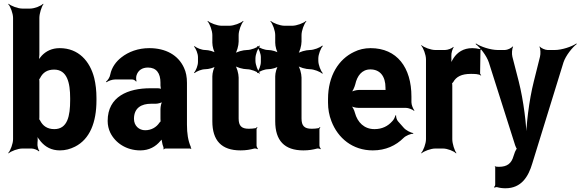

<svg xmlns="http://www.w3.org/2000/svg" viewBox="-20 -796 3111 1029"><path d="M191 -503V-700C191 -724 203 -761 213 -774L211 -776C200 -764 165 -750 141 -750H100C76 -750 39 -764 26 -776L24 -774C36 -761 50 -724 50 -700V-50C50 -26 36 11 24 24L26 26C39 14 76 0 100 0H149C161 0 182 8 188 15L191 13C185 6 179 -16 181 -28V-32C183 -46 182 -64 178 -74L175 -73C178 -63 191 -47 199 -37C223 -9 255 10 301 10C330 10 356 3 382 -10C461 -50 497 -139 497 -259V-270C497 -309 493 -345 485 -378C462 -468 401 -538 300 -538C258 -538 227 -522 204 -498C196 -489 185 -475 181 -467L185 -465C189 -474 191 -490 191 -503ZM271 -104C233 -104 209 -122 195 -150C194 -152 189 -160 187 -159L190 -156C191 -156 191 -169 191 -171V-357C191 -359 191 -372 189 -372L187 -369C189 -368 194 -376 195 -378C209 -406 232 -423 270 -423C340 -423 356 -352 356 -270V-259C356 -175 342 -104 271 -104Z M982 -128V-352C982 -383 977 -410 966 -433C935 -501 868 -538 780 -538C721 -538 669 -519 630 -488C603 -467 579 -436 571 -397C569 -382 557 -365 548 -358L551 -355C559 -362 581 -370 596 -370H689C697 -370 706 -364 709 -359L712 -361C709 -366 709 -383 711 -390C719 -419 742 -434 773 -434C818 -434 840 -404 840 -353V-338C840 -331 842 -318 846 -314L848 -317C844 -321 833 -323 827 -323H786C667 -323 557 -279 557 -148C557 -125 562 -104 571 -85C598 -30 657 10 732 10C780 10 815 -11 839 -40C843 -44 849 -50 850 -54L846 -55C845 -51 847 -43 848 -37C850 -26 852 -16 856 -7C857 -5 857 1 856 3L858 5C859 3 863 0 866 0H998C1000 0 1003 2 1004 3L1006 1C1005 0 1002 -2 1002 -4C1002 -5 1004 -7 1004 -7L1002 -10C988 -43 982 -80 982 -128ZM698 -159C698 -218 738 -240 790 -240H815C827 -240 849 -246 856 -253L852 -256C845 -249 840 -225 840 -211V-162C840 -159 840 -145 842 -143L844 -146C842 -148 836 -141 834 -138C819 -115 792 -98 758 -98C725 -98 698 -122 698 -159Z M1269 10C1298 10 1321 6 1343 0C1348 -1 1357 1 1360 4L1362 1C1359 -2 1355 -11 1355 -16V-104C1355 -107 1358 -110 1360 -112L1357 -115C1355 -113 1352 -109 1349 -109C1338 -107 1326 -106 1313 -106C1274 -106 1259 -122 1259 -161V-380C1259 -401 1249 -438 1238 -449L1235 -446C1246 -435 1283 -425 1304 -425C1325 -425 1359 -412 1370 -401L1373 -404C1362 -415 1349 -449 1349 -470V-483C1349 -504 1362 -538 1373 -549L1370 -552C1359 -541 1325 -528 1304 -528C1283 -528 1246 -518 1235 -507L1238 -504C1249 -515 1259 -552 1259 -573V-608C1259 -632 1273 -669 1285 -682L1283 -684C1270 -672 1233 -658 1209 -658H1168C1144 -658 1107 -672 1094 -684L1092 -682C1104 -669 1118 -632 1118 -608V-567C1118 -548 1126 -517 1136 -507L1139 -510C1129 -520 1098 -528 1080 -528C1061 -528 1033 -539 1023 -549L1020 -546C1030 -536 1041 -508 1041 -490V-464C1041 -445 1030 -417 1020 -407L1023 -404C1033 -414 1061 -425 1080 -425C1098 -425 1129 -433 1139 -443L1136 -446C1126 -436 1118 -405 1118 -387V-146C1118 -43 1167 10 1269 10Z M1606 10C1635 10 1658 6 1680 0C1685 -1 1694 1 1697 4L1699 1C1696 -2 1692 -11 1692 -16V-104C1692 -107 1695 -110 1697 -112L1694 -115C1692 -113 1689 -109 1686 -109C1675 -107 1663 -106 1650 -106C1611 -106 1596 -122 1596 -161V-380C1596 -401 1586 -438 1575 -449L1572 -446C1583 -435 1620 -425 1641 -425C1662 -425 1696 -412 1707 -401L1710 -404C1699 -415 1686 -449 1686 -470V-483C1686 -504 1699 -538 1710 -549L1707 -552C1696 -541 1662 -528 1641 -528C1620 -528 1583 -518 1572 -507L1575 -504C1586 -515 1596 -552 1596 -573V-608C1596 -632 1610 -669 1622 -682L1620 -684C1607 -672 1570 -658 1546 -658H1505C1481 -658 1444 -672 1431 -684L1429 -682C1441 -669 1455 -632 1455 -608V-567C1455 -548 1463 -517 1473 -507L1476 -510C1466 -520 1435 -528 1417 -528C1398 -528 1370 -539 1360 -549L1357 -546C1367 -536 1378 -508 1378 -490V-464C1378 -445 1367 -417 1357 -407L1360 -404C1370 -414 1398 -425 1417 -425C1435 -425 1466 -433 1476 -443L1473 -446C1463 -436 1455 -405 1455 -387V-146C1455 -43 1504 10 1606 10Z M1966 -538C1934 -538 1904 -531 1878 -518C1795 -479 1738 -390 1738 -265V-246C1738 -211 1744 -178 1756 -147C1791 -55 1870 10 1978 10C2047 10 2102 -16 2143 -57C2155 -69 2182 -80 2194 -79L2195 -83C2182 -84 2155 -98 2144 -111L2113 -146C2106 -154 2102 -169 2103 -177L2099 -178C2098 -170 2090 -153 2082 -146C2059 -120 2028 -104 1987 -104C1932 -104 1896 -140 1882 -192C1879 -206 1868 -226 1860 -233L1859 -229C1867 -223 1886 -218 1900 -218H2155C2169 -218 2191 -209 2199 -202L2201 -204C2194 -212 2185 -234 2185 -248V-278C2185 -434 2108 -538 1966 -538ZM2046 -326V-320C2046 -317 2046 -311 2048 -310L2050 -312C2049 -314 2043 -314 2040 -314H1904C1890 -314 1867 -308 1859 -301L1861 -297C1869 -305 1880 -328 1884 -344C1894 -389 1919 -424 1965 -424C2017 -424 2046 -387 2046 -326Z M2557 -391 2559 -393C2557 -395 2553 -399 2553 -403L2555 -527C2555 -529 2558 -532 2559 -533L2557 -536C2556 -535 2553 -533 2551 -533C2540 -536 2523 -538 2511 -538C2463 -538 2431 -515 2411 -485C2404 -474 2395 -458 2392 -449L2395 -448C2399 -457 2400 -475 2399 -488V-497C2398 -511 2405 -534 2411 -542L2410 -545C2403 -537 2380 -528 2365 -528H2313C2289 -528 2252 -542 2239 -554L2237 -552C2249 -539 2263 -502 2263 -478V-50C2263 -26 2249 11 2237 24L2239 26C2252 14 2289 0 2313 0H2354C2378 0 2413 14 2424 26L2426 24C2416 11 2404 -26 2404 -50V-334C2404 -337 2404 -350 2402 -351L2400 -348C2401 -347 2408 -354 2409 -356C2425 -385 2454 -400 2503 -400C2520 -400 2548 -400 2557 -391Z M2634 100V194C2634 199 2630 205 2628 206L2630 210C2633 208 2640 206 2644 207C2658 211 2672 213 2689 213C2774 213 2812 151 2833 79L3000 -462C3012 -498 3048 -543 3071 -560L3069 -563C3045 -546 2991 -528 2953 -528H2915C2902 -528 2879 -538 2873 -547L2871 -545C2877 -536 2878 -507 2874 -492L2841 -360C2815 -258 2799 -120 2799 -40H2803C2803 -120 2786 -258 2760 -360L2726 -492C2722 -507 2724 -536 2730 -545L2727 -547C2721 -538 2699 -528 2686 -528H2648C2609 -528 2555 -546 2531 -563L2529 -560C2552 -543 2588 -498 2600 -461L2741 -17C2742 -13 2749 3 2752 3V-1C2749 -1 2742 14 2740 18L2732 41C2721 80 2698 98 2654 98C2649 98 2642 97 2636 97C2635 97 2635 95 2635 94L2631 96C2632 97 2634 99 2634 100Z"/></svg>

Font: Asimov
Style: EdgeNar
Weight: 500
Designer: Google
Version: Version 2.000980: 2014